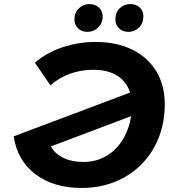

<svg xmlns="http://www.w3.org/2000/svg" viewBox="-20 -920 857 952"><path d="M797 -404Q797 -284 744.5 -189.5Q692 -95 598 -41.5Q504 12 384 12Q247 12 156.5 -55.5Q66 -123 48 -244L625 -461Q608 -515 561.5 -544.5Q515 -574 442 -574Q382 -574 327.5 -554.5Q273 -535 230 -497L153 -609Q211 -659 289.5 -685.5Q368 -712 454 -712Q559 -712 636.5 -673.5Q714 -635 755.5 -565.5Q797 -496 797 -404ZM630 -344 232 -194Q253 -157 294.5 -137Q336 -117 393 -117Q457 -117 507 -146.5Q557 -176 588.5 -227.5Q620 -279 630 -344ZM349 -824Q349 -857 371 -878.5Q393 -900 423 -900Q451 -900 470 -883Q489 -866 489 -838Q489 -805 466.5 -783.5Q444 -762 414 -762Q386 -762 367.5 -779Q349 -796 349 -824ZM552 -824Q552 -858 573.5 -879Q595 -900 626 -900Q654 -900 672.5 -883Q691 -866 691 -838Q691 -805 669 -783.5Q647 -762 617 -762Q589 -762 570.5 -779Q552 -796 552 -824Z"/></svg>

Font: Montserrat Alternates
Style: Bold Italic
Weight: 700
Italic angle: -11.3°
Designer: Julieta Ulanovsky
Foundry: Julieta Ulanovsky
Version: Version 7.200